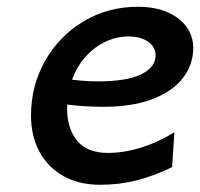

<svg xmlns="http://www.w3.org/2000/svg" viewBox="-20 -520 577 553"><path d="M268.1 12.2Q207.5 12.2 162.6 -12.9Q117.7 -38.1 93.5 -83.3Q69.3 -128.4 69.3 -187.5Q69.3 -272.9 109.9 -344.7Q150.4 -416.5 220.7 -458.5Q291 -500.5 376.5 -500.5Q427.7 -500.5 463.9 -484.1Q500 -467.8 518.3 -440.9Q536.6 -414.1 536.6 -382.3Q536.6 -335.4 508.1 -296.9Q479.5 -258.3 421.4 -235.4Q363.3 -212.4 277.8 -212.4Q226.1 -212.4 173.8 -218.8Q173.3 -214.8 173.3 -207Q173.3 -149.9 202.1 -114.7Q231 -79.6 291 -79.6Q337.4 -79.6 386.7 -95Q436 -110.4 482.4 -139.2L475.6 -38.6Q424.8 -13.7 374.3 -0.7Q323.7 12.2 268.1 12.2ZM261.7 -285.6Q344.7 -285.6 386.5 -305.9Q428.2 -326.2 428.2 -360.4Q428.2 -384.8 406.5 -399.9Q384.8 -415 350.1 -415Q316.4 -415 284.4 -400.1Q252.4 -385.3 226.8 -356.9Q201.2 -328.6 187.5 -290.5Q227.1 -285.6 261.7 -285.6Z"/></svg>

Font: Lesson One Medium
Style: Italic
Weight: 500
Italic angle: -14°
Designer: But Ko, Victor Gaultney, Annie Olsen, Julie Remington, Don Collingsworth, Eric Hays, Becca Hirsbrunner
Version: Version 1.100